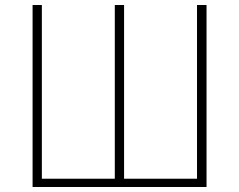

<svg xmlns="http://www.w3.org/2000/svg" viewBox="-20 -746 953 766"><path d="M147 -726H110V0H804V-726H766V-33H475V-726H438V-33H147Z"/></svg>

Font: Spoqa Han Sans Neo Thin
Style: Regular
Weight: 100
Designer: [Spoqa Han Sans Neo] Dong-huui Kim  Younghwa Kang  Yujin Lee  [Noto Sans] Ryoko NISHIZUKA  (kana & ideographs); Paul D. 
Foundry: Spoqa (http://www.spoqa-han-sans.com)
Version: Version 1.100;hotconv 1.0.109;makeotfexe 2.5.65596